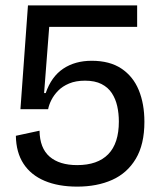

<svg xmlns="http://www.w3.org/2000/svg" viewBox="-20 -680 600 714"><path d="M267 14Q197 14 146 -7.5Q95 -29 67.5 -71Q40 -113 39 -175L127 -194Q128 -129 164.5 -97.5Q201 -66 267 -66Q343 -66 382.5 -106.5Q422 -147 422 -228Q422 -258 416 -285Q410 -312 396 -333.5Q382 -355 357.5 -367.5Q333 -380 296 -380Q262 -380 237 -369.5Q212 -359 196 -342.5Q180 -326 171 -308Q162 -290 159 -274H56L84 -660H490V-580H163L144 -334H150Q171 -395 215 -424.5Q259 -454 321 -454Q388 -454 431.5 -425Q475 -396 496 -345Q517 -294 517 -227Q517 -143 485 -89.5Q453 -36 397 -11Q341 14 267 14Z"/></svg>

Font: Bricolage Grotesque 72pt
Style: Regular
Weight: 400
Version: Version 1.001;gftools[0.9.33.dev8+g029e19f]